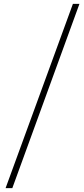

<svg xmlns="http://www.w3.org/2000/svg" viewBox="-20 -802 436 998"><path d="M359 -782H393L44 176H9Z"/></svg>

Font: Kinto Sans Thin
Style: Regular
Weight: 100
Designer: Authors: Ryoko NISHIZUKA  (kana & ideographs); Paul D. Hunt (Latin, Greek & Cyrillic); Wenlong ZHANG  (bopomofo); Sandol
Foundry: Adobe Systems Incorporated, ookami Inc.
Version: Version 0.001